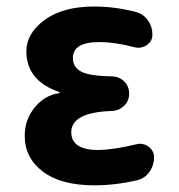

<svg xmlns="http://www.w3.org/2000/svg" viewBox="-20 -550 540 580"><path d="M392.6 -114.3Q412.1 -119.1 428.7 -106.9Q445.3 -94.7 445.3 -75.2Q445.3 -49.8 430.7 -29.8Q416 -9.8 391.6 -4.9Q328.1 9.8 264.6 9.8Q164.1 9.8 109.4 -31.7Q54.7 -73.2 54.7 -139.6Q54.7 -188.5 85 -225.6Q115.2 -262.7 159.2 -268.6Q160.2 -268.6 160.2 -269.5Q160.2 -271.5 158.2 -272.5Q60.5 -305.7 59.6 -394.5Q59.6 -449.2 114.7 -489.7Q169.9 -530.3 264.6 -530.3Q325.2 -530.3 387.7 -514.6Q412.1 -508.8 426.3 -489.3Q440.4 -469.7 440.4 -445.3Q440.4 -425.8 423.8 -414.1Q407.2 -402.3 386.7 -407.2Q327.1 -422.9 280.3 -422.9Q200.2 -422.9 200.2 -375Q200.2 -346.7 225.6 -333.5Q251 -320.3 318.4 -319.3Q340.8 -318.4 355.5 -303.7Q370.1 -289.1 370.1 -267.1Q370.1 -245.1 355 -230.5Q339.8 -215.8 318.4 -214.8Q195.3 -210.9 195.3 -150.4Q195.3 -97.7 275.4 -96.7Q324.2 -97.7 392.6 -114.3Z"/></svg>

Font: Rounded Mgen+ 2m bold
Style: Bold
Weight: 700
Designer: [Source Han Sans]
Ryoko NISHIZUKA  (kana & ideographs); Paul D. Hunt (Latin, Greek & Cyrillic); Wenlong ZHANG  (bopomofo
Version: Version 1.059.20150602